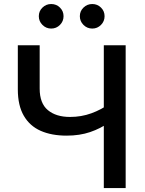

<svg xmlns="http://www.w3.org/2000/svg" viewBox="-20 -958 739 978"><path d="M319.3 -267.1Q242.7 -267.1 187 -291.7Q131.3 -316.4 101.1 -368.7Q70.8 -420.9 70.8 -502.9V-727.5H182.1V-506.8Q182.1 -431.6 223.9 -397Q265.6 -362.3 336.4 -362.3Q394.5 -362.3 445.3 -380.9Q496.1 -399.4 538.6 -430.2V-335.9Q492.2 -303.2 439 -285.2Q385.7 -267.1 319.3 -267.1ZM508.8 0V-727.5H620.1V0ZM450.2 -812.5Q423.8 -812.5 405.3 -831.1Q386.7 -849.6 386.7 -875.5Q386.7 -901.4 405.3 -919.4Q423.8 -937.5 450.2 -937.5Q476.1 -937.5 494.4 -919.4Q512.7 -901.4 512.7 -875.5Q512.7 -849.6 494.4 -831.1Q476.1 -812.5 450.2 -812.5ZM240.7 -812.5Q214.8 -812.5 196.3 -831.1Q177.7 -849.6 177.7 -875.5Q177.7 -901.4 196.3 -919.4Q214.8 -937.5 240.7 -937.5Q267.1 -937.5 285.4 -919.4Q303.7 -901.4 303.7 -875.5Q303.7 -849.6 285.4 -831.1Q267.1 -812.5 240.7 -812.5Z"/></svg>

Font: Inter 16pt Medium
Style: Regular
Weight: 500
Version: Version 4.001;git-66647c0bb